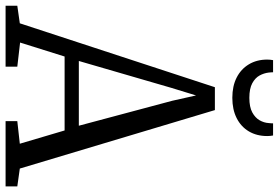

<svg xmlns="http://www.w3.org/2000/svg" viewBox="-179 -823 998 688"><g transform="rotate(90 320.0 -479.0)"><path d="M59.5 -51 288.5 -750H370.5L580 -51L644 -42V0H410V-42L491 -51L443.5 -211.5H178.5L128.5 -52L215 -42V0H-3.5V-42ZM426.5 -262.5 337 -597.5 318 -682.5 291 -594.5 194.5 -262.5ZM326.5 -812.5Q284.5 -812.5 254 -828Q223.5 -843.5 206.5 -871.8Q189.5 -900 189.5 -937.5Q189.5 -942.5 190 -948Q190.5 -953.5 191.5 -958.5H235Q235 -956 235.2 -952Q235.5 -948 236 -943Q238 -926 246.5 -910.2Q255 -894.5 274.2 -884Q293.5 -873.5 326.5 -873.5Q359.5 -873.5 378.8 -884Q398 -894.5 407 -910.2Q416 -926 417 -943Q417.5 -948 417.8 -952Q418 -956 418 -958.5H461.5Q462.5 -953.5 463 -948Q463.5 -942.5 463.5 -937.5Q463.5 -900 446.8 -871.8Q430 -843.5 399.2 -828Q368.5 -812.5 326.5 -812.5Z"/></g></svg>

Font: Merriweather 24pt SemiCondensed Light
Style: Regular
Weight: 300
Width: 4
Designer: Eben Sorkin
Foundry: Eben Sorkin
Version: Version 2.100